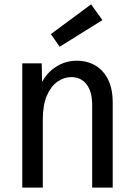

<svg xmlns="http://www.w3.org/2000/svg" viewBox="-20 -859 616 879"><path d="M402 0V-378Q402 -439 376.5 -472.5Q351 -506 306 -506Q273 -506 243 -485Q213 -464 194.5 -421Q176 -378 176 -312V0H82V-569H171L174 -411H145Q167 -498 217.5 -539.5Q268 -581 331 -581Q380 -581 417 -559Q454 -537 475 -494.5Q496 -452 496 -389V0ZM253 -645 213 -703 397 -839 449 -767Z"/></svg>

Font: Yaldevi Medium
Style: Regular
Weight: 500
Designer: Sol Matas, Rajitha Manaperi, Kosala Senevirathne
Foundry: Mooniak
Version: Version 1.100